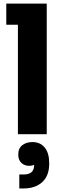

<svg xmlns="http://www.w3.org/2000/svg" viewBox="-20 -750 355 1073"><path d="M241.2 0H80.1V-611.8H15.1V-730H241.2ZM161.1 43.9Q205.1 43.9 230 74.7Q254.9 105.5 254.9 160.2V166Q254.9 231.9 216.3 267.6Q177.7 303.2 110.8 303.2H87.9V225.1H112.8Q170.9 225.1 170.9 171.9V170.9Q159.2 176.8 144 176.8Q116.7 176.8 99.4 160.2Q82 143.6 82 113.8Q82 78.6 104.7 61.3Q127.4 43.9 161.1 43.9Z"/></svg>

Font: Sora
Style: Bold
Weight: 700
Designer: Jonathan Barnbrook, Julián Moncada
Foundry: Barnbrook Fonts
Version: Version 2.000